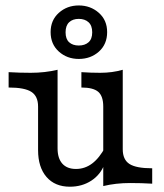

<svg xmlns="http://www.w3.org/2000/svg" viewBox="-20 -684 611 715"><path d="M121.8 -125V-287.1Q121.8 -325.8 96.8 -341.9Q71.8 -358.1 12.1 -358.1V-415.3Q52.4 -412.9 94.4 -412.9Q147.6 -412.9 194.4 -424.2V-131.5Q194.4 -94.4 212.1 -74.6Q229.8 -54.8 262.9 -54.8Q296 -54.8 323 -75Q350 -95.2 372.6 -137.1L369.4 -73.4Q354.8 -33.9 320.2 -11.3Q285.5 11.3 240.3 11.3Q184.7 11.3 153.2 -25Q121.8 -61.3 121.8 -125ZM283.1 -358.1V-415.3Q318.5 -412.9 353.2 -412.9Q398.4 -412.9 437.1 -424.2V-128.2Q437.1 -89.5 462.1 -73.4Q487.1 -57.3 546.8 -57.3V0Q507.3 -2.4 464.5 -2.4Q411.3 -2.4 364.5 8.9V-287.1Q364.5 -325.8 346 -341.9Q327.4 -358.1 283.1 -358.1ZM168.5 -564.5Q168.5 -608.9 199.2 -636.3Q229.8 -663.7 273.4 -663.7Q316.9 -663.7 348 -636.3Q379 -608.9 379 -564.5Q379 -519.4 348.4 -491.9Q317.7 -464.5 273.4 -464.5Q229.8 -464.5 199.2 -491.9Q168.5 -519.4 168.5 -564.5ZM323.4 -563.7Q323.4 -588.7 309.7 -601.2Q296 -613.7 273.4 -613.7Q250.8 -613.7 237.5 -601.2Q224.2 -588.7 224.2 -563.7Q224.2 -538.7 237.5 -526.6Q250.8 -514.5 273.4 -514.5Q296 -514.5 309.7 -526.6Q323.4 -538.7 323.4 -563.7Z"/></svg>

Font: Playfair Micro SmCond SmLight
Style: Regular
Weight: 360
Width: 4
Designer: Claus Eggers Sørensen
Foundry: Claus Eggers Sørensen
Version: Version 2.100;Glyphs 3.2 (3219)